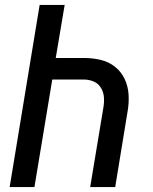

<svg xmlns="http://www.w3.org/2000/svg" viewBox="-20 -755 616 775"><path d="M19 0H119L191 -434H318Q339 -434 358 -426Q377 -418 387.5 -400.5Q398 -383 399.5 -362Q401 -341 397 -319L344 0H445L495 -305Q501 -339 499 -373Q497 -407 483 -436.5Q469 -466 443.5 -486Q418 -506 385.5 -513.5Q353 -521 318 -521H205L241 -735H140Z"/></svg>

Font: Iosevka Sparkle Medium Oblique
Style: Regular
Weight: 500
Italic angle: -9°
Designer: Belleve Invis
Foundry: Belleve Invis
Version: Version 4.5.0; ttfautohint (v1.8.3)